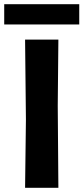

<svg xmlns="http://www.w3.org/2000/svg" viewBox="-36 -891 396 911"><path d="M-16 -775V-871H340V-775ZM83 0 87 -324 83 -703H241L238 -390L241 0Z"/></svg>

Font: Ruda SemiBold
Style: Bold
Weight: 900
Designer: Mariela Monsalve and Angelina Sanchez
Foundry: Mariela Monsalve and Angelina Sanchez
Version: Version 2.000